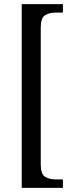

<svg xmlns="http://www.w3.org/2000/svg" viewBox="-20 -780 355 928"><path d="M85 128V-760H284V-719H247Q219 -719 198 -706.5Q177 -694 177 -647V15Q177 62 198 74.5Q219 87 247 87H284V128Z"/></svg>

Font: Noto Serif Armenian Condensed
Style: Regular
Weight: 400
Width: 3
Designer: Monotype Design Team
Foundry: Monotype Imaging Inc.
Version: Version 2.008; ttfautohint (v1.8.4.7-5d5b)